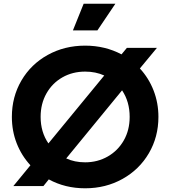

<svg xmlns="http://www.w3.org/2000/svg" viewBox="-20 -1003 918 1035"><path d="M243 -36 214 0H52L144 -112Q96 -164 70 -230.5Q44 -297 44 -373Q44 -481 95.5 -569Q147 -657 237.5 -707Q328 -757 439 -757Q546 -757 635 -710L664 -745H826L734 -634Q782 -582 808 -515Q834 -448 834 -373Q834 -265 782.5 -177Q731 -89 640.5 -38.5Q550 12 439 12Q331 12 243 -36ZM241 -230 542 -596Q496 -617 439 -617Q371 -617 316.5 -586Q262 -555 230.5 -499.5Q199 -444 199 -373Q199 -291 241 -230ZM439 -128Q506 -128 561 -159.5Q616 -191 647.5 -246.5Q679 -302 679 -373Q679 -455 638 -516L337 -149Q382 -128 439 -128ZM431 -983H602L505 -839H373Z"/></svg>

Font: Evergrow Sans 
Style: ExtraBold
Weight: 800
Foundry: 10Web
Version: Version 1.000